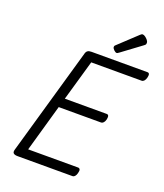

<svg xmlns="http://www.w3.org/2000/svg" viewBox="-214 -1396 1314 1535"><g transform="rotate(20 443.0 -628.5)"><path d="M122 0Q98 0 87.5 -9Q77 -18 83 -40L346 -959Q350 -972 361 -979Q372 -986 393 -986H868Q880 -986 884 -976.5Q888 -967 883 -946Q878 -926 868.5 -916Q859 -906 848 -906H419L320 -561H676Q688 -561 692 -551.5Q696 -542 692 -521Q687 -501 677.5 -491Q668 -481 656 -481H297L183 -80H608Q619 -80 624 -70.5Q629 -61 623 -40Q619 -21 609.5 -10.5Q600 0 588 0ZM584 -1046Q573 -1046 559.5 -1059.5Q546 -1073 546 -1083Q546 -1087 547 -1091Q548 -1095 555 -1101L710 -1246Q716 -1251 720 -1254Q724 -1257 730 -1257Q740 -1257 752.5 -1248Q765 -1239 774.5 -1227Q784 -1215 784 -1204Q784 -1197 782 -1192Q780 -1187 769 -1179L603 -1056Q597 -1052 592.5 -1049Q588 -1046 584 -1046Z"/></g></svg>

Font: Playwrite AU SA
Style: Regular
Weight: 400
Designer: Veronika Burian, José Scaglione
Foundry: TypeTogether
Version: Version 1.002